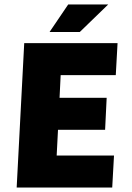

<svg xmlns="http://www.w3.org/2000/svg" viewBox="-20 -844 596 864"><path d="M89 -650H509L501 -506H253L248 -404H460L453 -260H241L235 -144H493L485 0H55ZM339 -700H203L287 -824H467Z"/></svg>

Font: Kilde Sans Black
Style: Regular
Weight: 900
Italic angle: -3°
Designer: Paul D. Hunt
Foundry: Adobe Systems Incorporated
Version: Version 1.050;PS Version 1.000;hotconv 1.0.70;makeotf.lib2.5